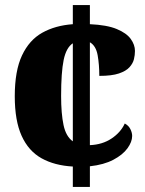

<svg xmlns="http://www.w3.org/2000/svg" viewBox="-20 -734 571 754"><path d="M266 -80Q194 -84 143 -112.5Q92 -141 65 -200.5Q38 -260 38 -356Q38 -456 66.5 -516.5Q95 -577 146 -605.5Q197 -634 266 -639V-714H333V-639Q400 -636 438.5 -620Q477 -604 493.5 -581Q510 -558 510 -534Q510 -518 506 -501.5Q502 -485 488.5 -470Q475 -455 447 -445.5Q419 -436 370 -436Q370 -480 363.5 -517Q357 -554 333 -568V-164Q382 -166 418 -190Q454 -214 470 -249Q485 -241 492 -227Q499 -213 499 -200Q499 -177 480.5 -151.5Q462 -126 425 -106.5Q388 -87 333 -81V0H266ZM266 -564Q240 -547 230 -498.5Q220 -450 220 -357Q220 -288 229.5 -243Q239 -198 266 -179Z"/></svg>

Font: Noto Serif Thai SemiCondensed Black
Style: Regular
Weight: 900
Width: 4
Designer: Monotype Design Team
Foundry: Monotype Imaging Inc.
Version: Version 2.002; ttfautohint (v1.8.4.7-5d5b)